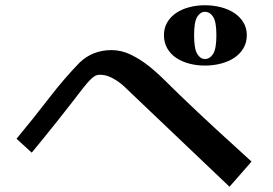

<svg xmlns="http://www.w3.org/2000/svg" viewBox="-20 -732 1040 732"><path d="M605 -598Q605 -625 617.5 -646.5Q630 -668 651.5 -682.5Q673 -697 701.5 -704.5Q730 -712 761 -712Q793 -712 822 -704.5Q851 -697 873 -682.5Q895 -668 908 -646.5Q921 -625 921 -598Q921 -570 908 -548Q895 -526 873 -511.5Q851 -497 822 -489.5Q793 -482 761 -482Q730 -482 701.5 -489.5Q673 -497 651.5 -511.5Q630 -526 617.5 -548Q605 -570 605 -598ZM720 -598Q720 -546 732 -526.5Q744 -507 761 -507Q780 -507 792.5 -526.5Q805 -546 805 -598Q805 -649 792.5 -668Q780 -687 761 -687Q744 -687 732 -668Q720 -649 720 -598ZM43 -203Q111 -285 167 -358Q223 -431 284 -494Q334 -541 405 -541Q443 -541 479 -523.5Q515 -506 547 -480.5Q579 -455 608 -426Q637 -397 662 -373Q739 -299 806.5 -237Q874 -175 939 -116L855 -20L481 -376Q468 -389 454.5 -401.5Q441 -414 426 -424Q411 -434 395 -440.5Q379 -447 359 -447Q345 -447 330 -433.5Q315 -420 295 -394Q274 -367 249 -334.5Q224 -302 197.5 -269Q171 -236 146 -205Q121 -174 101 -150Z"/></svg>

Font: Cafe24 ClassicType
Style: Regular
Weight: 400
Designer: Cafe24 thkim, hmlim, mnelim & 4IR
Foundry: Cafe24
Version: Version 1.000